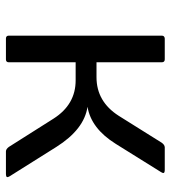

<svg xmlns="http://www.w3.org/2000/svg" viewBox="16 -591 575 647"><g transform="rotate(90 303.5 -267.5)"><path d="M100.1 -9.8C100.1 -3.3 103.4 0 109.9 0H180.2C186.7 0 189.9 -3.3 189.9 -9.8V-234.9H250C304.7 -235.2 348 -210.3 379.9 -160.2L475.1 -9.8C480 -3.3 485 0 490.2 0H566.9C577 0 579.4 -4.1 574.2 -12.2L475.1 -169.9C435.7 -232.4 390.6 -267.4 339.8 -274.9C388.7 -283 430.3 -314.8 464.8 -370.1L560.1 -522.9C565.6 -531.1 563.3 -535.2 553.2 -535.2H476.1C470.5 -534.8 465.5 -531.4 460.9 -524.9L370.1 -379.9C338.2 -330.1 294.9 -305.2 240.2 -305.2H189.9V-524.9C189.9 -531.7 186.7 -535.2 180.2 -535.2H109.9C103.4 -534.8 100.1 -531.4 100.1 -524.9Z"/></g></svg>

Font: Numans
Style: Regular
Weight: 400
Designer: Jovanny Lemonad
Foundry: Jovanny Lemonad
Version: Version 001.001